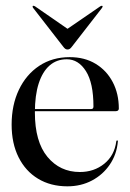

<svg xmlns="http://www.w3.org/2000/svg" viewBox="-20 -647 458 677"><path d="M399 -264Q399 -260 396.2 -257.5Q393.5 -255 388.5 -255H80V-262.5H301.5Q309.5 -262.5 309.5 -271.5Q309.5 -354.5 283 -396.2Q256.5 -438 215.5 -438Q180 -438 155 -416.2Q130 -394.5 116.5 -352.8Q103 -311 103 -250.5Q103 -147.5 147.2 -94Q191.5 -40.5 261.5 -40.5Q311.5 -40.5 347.5 -69.5Q383.5 -98.5 390 -148.5Q390.5 -150.5 391.2 -151.2Q392 -152 392.5 -152Q394 -152 395 -151.2Q396 -150.5 395.5 -147.5Q391.5 -102.5 367.2 -66.8Q343 -31 304.2 -10.5Q265.5 10 217.5 10Q158.5 10 114.2 -16.8Q70 -43.5 45.5 -92.5Q21 -141.5 21 -207.5Q21 -276.5 46.5 -330.2Q72 -384 118.2 -414.8Q164.5 -445.5 226 -445.5Q278.5 -445.5 317.2 -422Q356 -398.5 377.5 -357.5Q399 -316.5 399 -264ZM237.5 -532 103 -625Q100.5 -626 98.5 -626.5Q96.5 -627 95.5 -626Q95 -625.5 95 -623.8Q95 -622 96.5 -619.5L202.5 -483Q206.5 -477.5 210 -475Q213.5 -472.5 218 -472.5Q223 -472.5 226.5 -475Q230 -477.5 234 -483L340 -619.5Q341.5 -622 341.8 -623.8Q342 -625.5 341 -626Q340 -627 338 -626.5Q336 -626 334 -625L198.5 -532Z"/></svg>

Font: Fraunces 120pt
Style: Regular
Weight: 400
Version: Version 1.000;[b76b70a41]